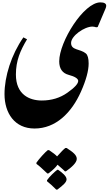

<svg xmlns="http://www.w3.org/2000/svg" viewBox="-20 -712 947 1618"><path d="M271 371C449 371 582 240 662 61C706 -38 727 -117 727 -177C727 -220 719 -249 703 -262C654 -302 579 -287 579 -350C579 -410 691 -488 759 -488C771 -488 786 -484 790 -482L803 -484L869 -639C874 -650 875 -658 875 -664C875 -682 858 -692 826 -692C685 -692 479 -360 479 -195C479 -133 506 -95 559 -81C612 -67 639 -49 639 -30C639 -6 608 27 547 70C486 113 414 135 332 135C229 135 114 86 114 -84C114 -201 151 -286 208 -381L177 -397C75 -251 18 -67 18 81C18 242 104 371 271 371ZM379 750H387C424 723 451 697 465 676C512 717 519 723 527 732H535C581 700 627 660 627 627C627 595 596 570 541 535H531C520 542 491 572 461 606C448 592 427 575 393 553H383C366 564 305 631 287 659V669C316 690 323 698 379 750ZM454 886H463C515 847 541 823 541 799C541 772 502 741 470 719H462C440 736 397 776 376 807V815C410 843 420 852 454 886Z"/></svg>

Font: Noto Nastaliq Urdu
Style: Bold
Weight: 700
Designer: Monotype Design Team (Patrick Giasson: type design, Kamal Mansour: OpenType code, Glenda Bellarosa). Updated by Simon Co
Foundry: Monotype Imaging Inc., Simon Cozens
Version: Version 3.009